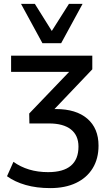

<svg xmlns="http://www.w3.org/2000/svg" viewBox="-20 -776 560 986"><path d="M238 190Q168 190 112 174Q56 158 16 129L49 55Q85 81 129.5 94.5Q174 108 227 108Q305 108 344 75Q383 42 383 -23Q383 -81 344 -111.5Q305 -142 232 -142H131L130 -193L360 -433L359 -407H37V-490H454V-420L235 -190L207 -216H267Q371 -216 428.5 -166.5Q486 -117 486 -28Q486 39 456 88Q426 137 370.5 163.5Q315 190 238 190ZM198 -554 88 -756H159L246 -617L334 -756H404L294 -554Z"/></svg>

Font: Nunito Sans 11pt SemiBold
Style: Regular
Weight: 600
Version: Version 3.101;gftools[0.9.27]